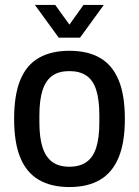

<svg xmlns="http://www.w3.org/2000/svg" viewBox="-20 -743 561 775"><path d="M260 12Q187 12 137 -17Q87 -46 62 -106.5Q37 -167 37 -263Q37 -360 62 -420.5Q87 -481 137 -509.5Q187 -538 260 -538Q334 -538 383.5 -509.5Q433 -481 458.5 -420.5Q484 -360 484 -263Q484 -167 458.5 -106.5Q433 -46 383.5 -17Q334 12 260 12ZM260 -70Q302 -70 329 -89Q356 -108 368.5 -147.5Q381 -187 381 -249V-277Q381 -340 368.5 -379.5Q356 -419 329 -437.5Q302 -456 260 -456Q218 -456 191.5 -437.5Q165 -419 152 -379.5Q139 -340 139 -277V-249Q139 -187 152 -147.5Q165 -108 191.5 -89Q218 -70 260 -70ZM121 -723H203L283 -612L237 -611L317 -723H399L303 -591H217Z"/></svg>

Font: Archivo SemiCondensed Medium
Style: Regular
Weight: 500
Width: 4
Designer: Hector Gatti
Foundry: Omnibus-Type
Version: Version 2.001